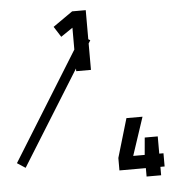

<svg xmlns="http://www.w3.org/2000/svg" viewBox="-283 -844 905 999"><g transform="rotate(-5 169.5 -345.0)"><path d="M212 -632 202 -616V-478H125V-492L-181 0L-224 -28L125 -591V-705L63 -663L28 -718L131 -790H202V-638ZM540 -13V56H518V100H442V56H304V-9L364 -212H448L382 -13H442L450 -103H518V-13Z"/></g></svg>

Font: Cairo SemiBold
Style: Regular
Weight: 600
Designer: Mohamed Gaber, the designers of Titillium
Foundry: Kief Type Foundry
Version: Version 2.009; ttfautohint (v1.5.33-1714) -l 8 -r 50 -G 200 